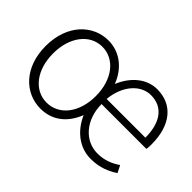

<svg xmlns="http://www.w3.org/2000/svg" viewBox="-89 -825 1115 1115"><g transform="rotate(45 468.5 -267.0)"><path d="M291 13C384 13 456 -38 496 -138C536 -46 613 13 704 13C781 13 831 -12 873 -39L851 -83C810 -55 766 -37 710 -37C606 -37 525 -127 524 -257H892C895 -270 895 -284 895 -298C895 -454 818 -547 692 -547C608 -547 535 -488 496 -394C458 -495 377 -547 292 -547C166 -547 56 -444 56 -266C56 -89 166 13 291 13ZM292 -37C191 -37 117 -130 117 -266C117 -402 191 -496 292 -496C394 -496 468 -402 468 -266C468 -130 394 -37 292 -37ZM524 -299C535 -417 606 -497 691 -497C783 -497 842 -430 842 -299Z"/></g></svg>

Font: Noto Sans CJK Light
Style: Regular
Weight: 300
Designer: Ryoko NISHIZUKA (kana & ideographs); Paul D. Hunt (Latin, Greek & Cyrillic); Wenlong ZHANG (bopomofo); Sandoll Communica
Foundry: Adobe Systems Incorporated
Version: Version 1.000;PS 1;hotconv 1.0.78;makeotf.lib2.5.61930